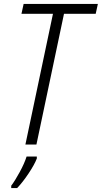

<svg xmlns="http://www.w3.org/2000/svg" viewBox="-20 -734 517 975"><path d="M109 0 249 -664H89L100 -714H477L466 -664H305L165 0ZM37 221H67Q95 192 125 147Q155 102 167 71V61H115Q104 96 80 140Q56 184 37 209Z"/></svg>

Font: Noto Sans Display SemiCondensed Light
Style: Italic
Weight: 300
Width: 4
Italic angle: -12°
Designer: Monotype Design Team
Foundry: Monotype Imaging Inc.
Version: Version 1.900